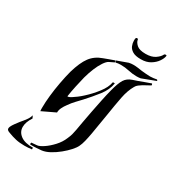

<svg xmlns="http://www.w3.org/2000/svg" viewBox="-296 -727 975 1065"><g transform="rotate(30 191.0 -194.5)"><path d="M371 -424Q344 -424 317.5 -430Q291 -436 264 -436Q246 -436 231 -432L227 -443L296 -468Q310 -471 324 -471Q338 -471 353 -469Q368 -467 381 -465Q394 -464 407.5 -462.5Q421 -461 435 -461Q446 -461 456.5 -462.5Q467 -464 478 -466L483 -459L396 -426Q389 -425 383 -424.5Q377 -424 371 -424ZM5 10Q4 5 4 -1.5Q4 -8 4 -15Q4 -46 8.5 -89Q13 -132 21.5 -178Q30 -224 40 -262Q60 -331 86.5 -366.5Q113 -402 159 -418Q168 -421 188.5 -429Q209 -437 225 -442Q225 -442 227.5 -437Q230 -432 226 -430L197 -416Q185 -410 170.5 -388.5Q156 -367 143.5 -336.5Q131 -306 122 -273Q114 -241 106.5 -206Q99 -171 94 -138Q94 -136 96 -136Q101 -136 109 -140Q117 -144 118 -145Q129 -152 144.5 -163.5Q160 -175 176 -190Q209 -220 238 -257.5Q267 -295 273 -329Q273 -331 279.5 -330.5Q286 -330 286 -330Q279 -286 247 -245Q215 -204 180 -166Q164 -149 147.5 -131.5Q131 -114 117 -94Q104 -77 96.5 -61Q89 -45 89 -30ZM48 198Q46 191 49 186L84 183Q98 182 123 165.5Q148 149 173 122Q198 95 211 63Q219 45 222.5 32Q226 19 229.5 0Q233 -19 239 -54Q245 -88 253 -129Q261 -170 269.5 -211Q278 -252 286 -283Q300 -338 315 -362Q330 -386 361 -396Q368 -398 389 -405.5Q410 -413 432.5 -421.5Q455 -430 465 -433Q465 -433 467.5 -428Q470 -423 466 -421L424 -398Q414 -392 403.5 -384Q393 -376 388 -366Q367 -330 357 -279Q347 -228 336 -157Q330 -122 324.5 -88Q319 -54 314 -25Q309 3 303 27.5Q297 52 289 68Q282 83 264 103Q246 123 221.5 143Q197 163 170.5 177.5Q144 192 120 195Q110 196 87.5 197.5Q65 199 48 198ZM24 220Q-8 220 -32 214.5Q-56 209 -82 199Q-101 193 -101 182Q-101 176 -98 169Q-93 158 -83.5 145Q-74 132 -64 119Q-56 110 -49 101Q-42 92 -36 84Q-24 68 -20 51L-12 67Q-36 103 -36 134Q-36 166 -8.5 186.5Q19 207 71 206V217Q46 220 24 220ZM342 -518Q308 -518 290 -529Q272 -540 265.5 -556Q259 -572 259 -587Q259 -592 259 -595.5Q259 -599 260 -603Q262 -609 268 -609Q275 -609 275 -603Q277 -588 294 -572.5Q311 -557 351 -557Q389 -557 411.5 -572.5Q434 -588 441 -603Q444 -609 451 -609Q459 -609 457 -603Q455 -588 441.5 -568Q428 -548 403.5 -533Q379 -518 344 -518Z"/></g></svg>

Font: Kings
Style: Regular
Weight: 400
Designer: Robert E. Leuschke
Foundry: Robert E. Leuschke
Version: Version 1.010; ttfautohint (v1.8.3)